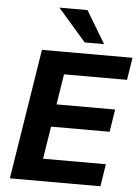

<svg xmlns="http://www.w3.org/2000/svg" viewBox="-61 -988 757 1035"><g transform="rotate(5 317.0 -470.0)"><path d="M32 0 144 -705H634L615 -584H274L248 -419H565L546 -297H229L201 -121H541L522 0ZM370 -765 218 -940H370L475 -765Z"/></g></svg>

Font: Mulish ExtraBold
Style: Italic
Weight: 800
Italic angle: -9°
Designer: Vernon Adams
Foundry: Vernon Adams
Version: Version 3.603; ttfautohint (v1.8.3)